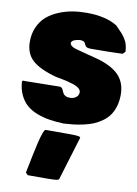

<svg xmlns="http://www.w3.org/2000/svg" viewBox="-121 -836 957 1340"><g transform="rotate(10 357.5 -166.0)"><path d="M157.2 412.1Q159.2 403.8 167.5 360.8Q175.8 317.9 184.3 277.6Q192.9 237.3 203.1 193.1Q213.4 148.9 223.6 121.8Q233.9 94.7 241.2 94.7H415Q450.7 94.7 469.2 97.2Q487.8 99.6 487.8 107.9L393.6 417Q391.6 420.9 382.3 423.3Q373 425.8 354.2 426.5Q335.4 427.2 322.8 427.5Q310.1 427.7 285.2 427.7H172.9ZM355.5 29.3Q297.9 26.9 252 19.3Q206.1 11.7 163.3 -5.1Q120.6 -22 91.6 -47.6Q62.5 -73.2 43.2 -113.3Q23.9 -153.3 19.5 -206.1Q19.5 -215.3 29.3 -216.8Q32.2 -215.8 39.1 -215.8Q79.6 -215.8 162.1 -217.8Q244.6 -219.7 285.2 -219.7Q295.4 -219.7 301.3 -213.1Q307.1 -206.5 310.8 -197Q314.5 -187.5 319.6 -178Q324.7 -168.5 337.2 -161.9Q349.6 -155.3 369.1 -155.3Q393.1 -155.3 411.4 -168.7Q429.7 -182.1 429.7 -205.1Q429.7 -220.2 414.1 -232.9Q398.4 -245.6 372.8 -253.7Q347.2 -261.7 324 -267.3Q300.8 -272.9 276.4 -277.1Q252 -281.2 248 -282.2Q129.4 -314.5 77.4 -362.3Q25.4 -410.2 25.4 -493.2Q25.4 -551.8 46.9 -598.4Q68.4 -645 103 -674.6Q137.7 -704.1 185.1 -723.9Q232.4 -743.7 280.8 -751.7Q329.1 -759.8 380.9 -759.8Q518.1 -759.8 599.6 -709Q629.4 -679.2 643.3 -663.8Q657.2 -648.4 670.2 -627.9Q683.1 -607.4 688.2 -587.6Q693.4 -567.9 695.3 -539.1L677.7 -521.5Q577.6 -517.6 453.1 -517.6Q437.5 -517.6 428 -521Q418.5 -524.4 415.3 -529.8Q412.1 -535.2 408.9 -541Q405.8 -546.9 403.1 -552.2Q400.4 -557.6 391.8 -561Q383.3 -564.5 369.1 -564.5Q365.2 -564.5 356.7 -563Q348.1 -561.5 336.7 -558.3Q325.2 -555.2 316.9 -548.6Q308.6 -542 308.6 -533.2Q308.6 -522.5 319.6 -513.7Q330.6 -504.9 342.8 -501Q355 -497.1 373 -492.4Q391.1 -487.8 395.5 -486.3Q502 -459.5 522.5 -453.1Q629.4 -419.4 673.8 -364.7Q714.8 -314 714.8 -237.3Q714.8 -190.9 702.9 -152.8Q690.9 -114.7 671.4 -88.4Q651.9 -62 622.6 -41.5Q593.3 -21 563.2 -8.8Q533.2 3.4 495.1 11.7Q457 20 425 23.7Q393.1 27.3 355.5 29.3Z"/></g></svg>

Font: Bowlby One SC
Style: Regular
Weight: 400
Width: 1
Version: Version 1.2